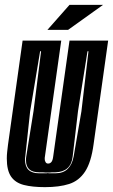

<svg xmlns="http://www.w3.org/2000/svg" viewBox="-20 -758 465 790"><path d="M165 12Q113 12 78 3Q43 -6 25.5 -31.5Q8 -57 8 -106Q8 -119 9.5 -133Q11 -147 13 -163L73 -591H232L165 -115Q164 -111 164 -104Q164 -97 167 -92Q170 -85 178 -85Q186 -85 191.5 -91.5Q197 -98 199 -115L266 -591H425L365 -164Q355 -90 330 -52Q305 -14 264.5 -1Q224 12 165 12ZM141 -45H168Q174 -45 177 -46Q179 -45 184 -45H208Q240 -45 258.5 -63Q277 -81 283 -114L315 -300L344 -547H340L301 -301L279 -114Q272 -51 208 -49H194Q190 -48 184 -48H168L156 -49H141Q87 -49 87 -98Q87 -102 87 -106Q87 -110 88 -114L118 -301L149 -547H145L104 -300L84 -114Q83 -110 83 -107Q83 -104 83 -101Q83 -45 141 -45ZM175 -635 266 -738H404L260 -635Z"/></svg>

Font: Alumni Sans Inline One
Style: Italic
Weight: 400
Italic angle: -8°
Designer: Robert E. Leuschke
Foundry: Robert E. Leuschke
Version: Version 1.100; ttfautohint (v1.8.3)